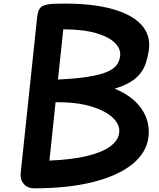

<svg xmlns="http://www.w3.org/2000/svg" viewBox="-20 -1025 868 1045"><path d="M165.5 0Q130.5 0 109.8 -23.5Q89 -47 92.5 -82L182 -930Q187 -977.5 208.2 -990Q229.5 -1002.5 268 -1004Q446 -1011 567.2 -982.2Q688.5 -953.5 746 -893.8Q803.5 -834 789.5 -748Q784 -713.5 774.2 -683Q764.5 -652.5 745 -626.8Q725.5 -601 691.5 -579.8Q657.5 -558.5 604 -542.5Q702 -502 749.5 -434Q797 -366 788.5 -281Q778 -194 699.8 -131Q621.5 -68 485.5 -34Q349.5 0 165.5 0ZM249 -151Q371 -156 453.5 -176Q536 -196 579.8 -228.2Q623.5 -260.5 628.5 -301.5Q634.5 -344.5 595.2 -383Q556 -421.5 476.8 -445.5Q397.5 -469.5 282.5 -469ZM295.5 -592Q379.5 -596 437.5 -604Q495.5 -612 532.8 -623.2Q570 -634.5 591 -649Q612 -663.5 621.2 -680.5Q630.5 -697.5 633.5 -716.5Q639.5 -756 607.5 -789.5Q575.5 -823 505.2 -844Q435 -865 324.5 -865.5Z"/></svg>

Font: Edu NSW ACT Hand Pre
Style: Regular
Weight: 400
Designer: Tina and Corey Anderson, Eben Sorkin, Mirko Velimirovic
Foundry: Sorkin Type Co.
Version: Version 2.000